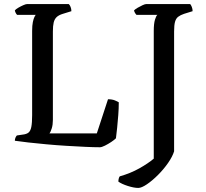

<svg xmlns="http://www.w3.org/2000/svg" viewBox="-20 -724 1014 944"><path d="M471 0Q442 0 399.5 -2Q357 -4 307 -7Q257 -10 208.5 -14.5Q160 -19 119.5 -23.5Q79 -28 53 -32Q53 -40 56 -47Q59 -54 63 -58L90 -62Q110 -64 120 -72Q130 -80 134 -100Q138 -120 138 -158V-572Q138 -599 141.5 -615.5Q145 -632 149.5 -641Q154 -650 156 -651H64Q60 -655 57 -661Q54 -667 53 -673Q58 -679 70 -686Q82 -693 94.5 -698.5Q107 -704 113 -704H318Q323 -700 327 -690Q331 -680 331 -669L289 -656Q269 -650 258.5 -640Q248 -630 244 -613.5Q240 -597 240 -569V-134Q240 -111 234.5 -93Q229 -75 223 -68H456L511 -236Q531 -236 544.5 -230.5Q558 -225 564 -221Q564 -191 561.5 -158Q559 -125 556 -96Q553 -67 550 -44Q542 -36 527 -26Q512 -16 496 -8Q480 0 471 0ZM660 200Q639 200 609 190.5Q579 181 562 169Q562 161 564 153.5Q566 146 569 143Q622 128 665.5 103.5Q709 79 736 56V-572Q736 -608 742 -627.5Q748 -647 754 -651H651Q647 -655 643.5 -661Q640 -667 639 -673Q645 -679 657 -686Q669 -693 681 -698.5Q693 -704 699 -704H915Q919 -700 923 -690Q927 -680 927 -669L885 -656Q867 -650 856 -641.5Q845 -633 840.5 -616.5Q836 -600 836 -569V20Q828 46 806.5 77Q785 108 757 136Q729 164 702.5 182Q676 200 660 200Z"/></svg>

Font: Texturina 12pt
Style: Regular
Weight: 400
Designer: Guillermo Torres Carreño
Foundry: Omnibus-Type
Version: Version 1.002